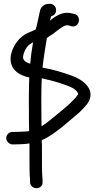

<svg xmlns="http://www.w3.org/2000/svg" viewBox="-20 -775 514 1016"><path d="M58 -11C67 -11 78 -11 95 -12C107 -12 121 -14 136 -16V70C136 105 136 148 139 177V193C142 209 155 221 174 221C191 221 208 207 205 187V172C202 145 202 105 202 70V-6C201 -15 201 -22 201 -33C206 -35 212 -39 217 -41H218C241 -53 271 -73 310 -104C347 -135 373 -157 388 -170C404 -183 416 -196 426 -207C438 -220 446 -230 451 -241C465 -269 460 -297 443 -319C423 -346 388 -365 353 -377C307 -393 260 -408 205 -417C211 -471 220 -524 228 -574L238 -581C253 -590 269 -601 284 -614C298 -625 309 -632 315 -635L316 -636C326 -641 337 -643 345 -640L358 -636C365 -635 375 -633 385 -641C406 -659 401 -695 374 -701L364 -703C335 -712 308 -706 286 -694C274 -689 259 -678 244 -666C246 -673 248 -681 251 -689C255 -690 262 -693 267 -697C274 -704 277 -713 277 -722C277 -740 262 -755 244 -755H243L235 -754C218 -754 202 -744 194 -726C190 -718 173 -620 167 -618L166 -617H165C152 -611 140 -606 128 -601C83 -581 51 -538 39 -489C22 -413 78 -376 135 -365C134 -341 133 -313 133 -287C132 -255 133 -221 133 -187C133 -153 133 -123 134 -91V-81C122 -79 104 -78 93 -78H92C77 -77 67 -77 58 -77H46C29 -77 13 -63 13 -44C13 -27 29 -11 46 -11ZM114 -512 115 -513C123 -531 136 -541 155 -551C149 -518 143 -476 140 -438C124 -442 111 -450 107 -457C97 -467 104 -494 114 -512ZM393 -276C390 -272 386 -265 378 -256C341 -216 325 -206 267 -157C238 -133 218 -118 200 -107C199 -132 199 -161 199 -190C199 -224 198 -258 199 -292C199 -316 200 -338 201 -361C206 -360 213 -358 220 -356C259 -348 294 -337 330 -324C359 -314 378 -304 389 -288V-287C393 -283 393 -282 393 -281Z"/></svg>

Font: Stray Cat
Style: ExBd
Weight: 800
Version: Version 1.0